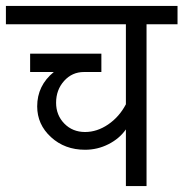

<svg xmlns="http://www.w3.org/2000/svg" viewBox="-40 -630 621 650"><path d="M62 -448.2H303.2V-386.2H244.1Q204.1 -386.2 177 -356Q149.9 -325.7 149.9 -282.2Q149.9 -240.2 177.7 -211.7Q205.6 -183.1 248 -183.1Q288.6 -183.1 326.2 -208.7Q363.8 -234.4 386.2 -276.9V-547.9H-20V-609.9H561V-547.9H456.1V0H386.2V-191.9Q364.3 -160.6 327.1 -141.8Q290 -123 248 -123Q179.2 -123 132.6 -165.8Q85.9 -208.5 85.9 -270Q85.9 -340.3 142.1 -386.2H62Z"/></svg>

Font: LT Superior
Style: Regular
Weight: 400
Designer: Daniel Lyons
Foundry: LyonsType
Version: Version 1.000